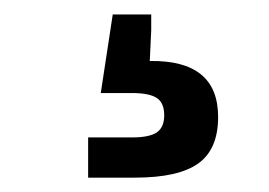

<svg xmlns="http://www.w3.org/2000/svg" viewBox="-20 -42 372 266"><path d="M102.1 204.1V148.4H162.6Q187 148.4 197.3 141.4Q207.5 134.3 207.5 117.7Q207.5 100.6 197.3 93.8Q187 86.9 162.6 86.9H119.6L136.2 -22H189.5V0L187.5 42.5Q282.2 41 282.2 120.1Q282.2 164.6 254.9 184.3Q227.5 204.1 167 204.1Z"/></svg>

Font: Inter-SemiBold
Style: Regular
Weight: 600
Designer: Rasmus Andersson
Foundry: rsms
Version: Version 4.000;git-a52131595